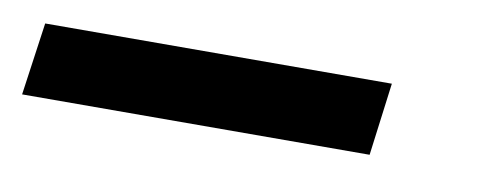

<svg xmlns="http://www.w3.org/2000/svg" viewBox="-27 -26 572 221"><g transform="rotate(10 259.5 85.0)"><path d="M14 43 2 128 408 127 419 42Z"/></g></svg>

Font: Cheyenne Sans Medium
Style: Italic
Weight: 500
Italic angle: -8.13011°
Designer: The Public Sans project authors (U.S. Web Design System), Libre Franklin designed by Pablo Impallari and Rodrigo Fuenzal
Foundry: The Cheyenne Sans Project Authors
Version: Version 2.007